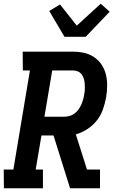

<svg xmlns="http://www.w3.org/2000/svg" viewBox="-25 -1013 645 1033"><path d="M-4 0 -5 -101H47L136 -634H98L97 -735H367Q398 -735 427.5 -728.5Q457 -722 481.5 -705.5Q506 -689 522 -664.5Q538 -640 545 -611Q552 -582 551.5 -551Q551 -520 546 -489Q540 -457 529 -425Q518 -393 496.5 -365.5Q475 -338 445 -318.5Q415 -299 383 -290L443 -101H513V0H352L263 -284H198L167 -101H206V0ZM214 -385H320Q334 -385 348.5 -389Q363 -393 375.5 -402Q388 -411 397 -423.5Q406 -436 412 -449.5Q418 -463 422 -477Q426 -491 428 -505Q431 -519 431.5 -533.5Q432 -548 431 -562Q430 -576 426 -589Q422 -602 414.5 -612.5Q407 -623 394.5 -628.5Q382 -634 367 -634H256ZM322 -815 240 -954 298 -989 388 -875 517 -993 565 -950 436 -815Z"/></svg>

Font: Iosevka Etoile
Style: Bold Italic
Weight: 700
Italic angle: -9°
Designer: Belleve Invis
Foundry: Belleve Invis
Version: Version 28.1.0; ttfautohint (v1.8.4)